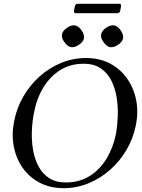

<svg xmlns="http://www.w3.org/2000/svg" viewBox="-20 -975 742 1006"><path d="M431 -671Q501 -671 555 -643Q609 -615 644.5 -565.5Q680 -516 693 -453Q706 -390 692 -320Q678 -249 642.5 -189Q607 -129 555.5 -84Q504 -39 442 -14Q380 11 314 11Q244 11 189.5 -17Q135 -45 100 -94Q65 -143 52.5 -206Q40 -269 54 -339Q67 -408 101.5 -468Q136 -528 186.5 -573.5Q237 -619 299.5 -645Q362 -671 431 -671ZM418 -641Q349 -641 296 -608Q243 -575 207.5 -517Q172 -459 158 -384Q149 -339 147 -288.5Q145 -238 153 -190.5Q161 -143 181.5 -104Q202 -65 237 -42Q272 -19 325 -19Q396 -19 449.5 -52.5Q503 -86 538 -143.5Q573 -201 588 -275Q595 -316 597 -365Q599 -414 591.5 -462.5Q584 -511 564 -551.5Q544 -592 508.5 -616.5Q473 -641 418 -641ZM373 -842Q393 -838 408 -815Q423 -793 420 -774Q416 -755 393 -740Q371 -725 351 -728Q333 -732 317 -755Q301 -776 305 -796Q309 -815 332 -830Q354 -845 373 -842ZM578 -842Q598 -838 613 -815Q628 -793 625 -774Q621 -755 598 -740Q576 -725 556 -728Q538 -732 522 -755Q506 -776 510 -796Q514 -815 537 -830Q559 -845 578 -842ZM610 -919Q607 -906 594 -906H378Q365 -906 368 -919L372 -942Q375 -955 388 -955H604Q617 -955 614 -942Z"/></svg>

Font: Young Serif Light
Style: Italic
Weight: 300
Italic angle: -10.979°
Designer: Bastien Sozeau
Foundry: NBR — Bastien Sozeau
Version: Version 5.001